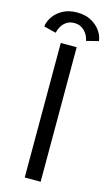

<svg xmlns="http://www.w3.org/2000/svg" viewBox="-150 -865 520 910"><g transform="rotate(15 110.0 -410.0)"><path d="M72 -660H150.1V0H72ZM-23.9 -715.4Q-21 -740.4 -4.5 -764.4Q12.1 -788.5 41.2 -804.1Q70.3 -819.8 110.3 -819.8Q150 -819.8 178.9 -804.5Q207.9 -789.1 224.8 -765.3Q241.7 -741.5 244.6 -715.4L184.9 -700.5Q182.7 -715.2 173.8 -730.8Q164.8 -746.4 149 -757.2Q133.1 -768.1 110.3 -768.1Q87.6 -768.1 71.9 -757.2Q56.1 -746.4 47.5 -730.8Q38.8 -715.2 36.2 -700.5Z"/></g></svg>

Font: League Spartan Extralight
Style: Regular
Weight: 200
Foundry: The League of Moveable Type
Version: Version 2.300; ttfautohint (v1.8.3)